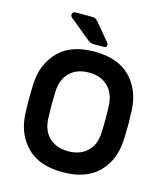

<svg xmlns="http://www.w3.org/2000/svg" viewBox="-130 -999 957 1108"><g transform="rotate(15 348.0 -445.0)"><path d="M52 0ZM642 -439Q644 -393 644 -359Q644 -314 642 -260Q636 -140 562 -65Q488 10 348 10Q208 10 134 -65Q60 -140 54 -260Q52 -314 52 -359Q52 -393 54 -439Q60 -559 134 -634.5Q208 -710 348 -710Q488 -710 562 -635Q636 -560 642 -439ZM189 -434Q187 -384 187 -350Q187 -315 189 -265Q193 -194 235.5 -154.5Q278 -115 348 -115Q418 -115 460.5 -154.5Q503 -194 507 -265Q509 -290 509 -350Q509 -409 507 -434Q503 -505 460.5 -545Q418 -585 348 -585Q278 -585 235.5 -545Q193 -505 189 -434ZM409 -766Q409 -750 393 -750H333Q319 -750 310.5 -754Q302 -758 291 -767L168 -868Q163 -873 163 -880Q163 -889 168 -894.5Q173 -900 182 -900H282Q294 -900 301 -896.5Q308 -893 319 -881L404 -779Q409 -772 409 -766Z"/></g></svg>

Font: Hezaedrus Medium
Style: Regular
Weight: 500
Designer: Hubert & Fischer
Foundry: Hubert & Fischer
Version: Version 1.10;September 3, 2019;FontCreator 11.5.0.2425 64-bi